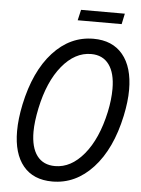

<svg xmlns="http://www.w3.org/2000/svg" viewBox="-57 -880 686 935"><g transform="rotate(5 285.5 -412.5)"><path d="M42 -220Q42 -279 57 -351Q92 -516 176 -608Q260 -700 374 -700Q467 -700 517.5 -639Q568 -578 568 -467Q568 -410 553 -339Q518 -175 433 -82.5Q348 10 234 10Q141 10 91.5 -50Q42 -110 42 -220ZM474 -351Q487 -412 487 -465Q487 -542 456.5 -583.5Q426 -625 369 -625Q290 -625 227 -548.5Q164 -472 136 -339Q122 -272 122 -224Q122 -147 152.5 -106.5Q183 -66 241 -66Q319 -66 382 -142Q445 -218 474 -351ZM301 -835H515L504 -783H289Z"/></g></svg>

Font: Decalotype
Style: Italic
Weight: 400
Italic angle: -12°
Designer: Alfredo Marco Pradil
Foundry: Alfredo Marco Pradil
Version: Version 1.0